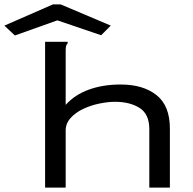

<svg xmlns="http://www.w3.org/2000/svg" viewBox="-111 -857 881 877"><path d="M95 -666H198V-659Q192 -653 190.5 -645.5Q189 -638 189 -622V-378Q230 -424 294.5 -447.5Q359 -471 440 -471Q543 -471 604 -422.5Q665 -374 665 -270V0H571V-267Q571 -336 526.5 -364Q482 -392 415 -392Q382 -392 343 -384Q304 -376 269 -359.5Q234 -343 211.5 -318Q189 -293 189 -261V0H95ZM-43 -695 -91 -740 131 -837H166L395 -740L351 -696L151 -764Z"/></svg>

Font: Inconsolata ExtraExpanded Medium
Style: Regular
Weight: 500
Width: 8
Monospace: yes
Designer: Raph Levien, Cyreal, Brenton Simpson
Foundry: Raph Levien, Cyreal, Google
Version: Version 3.001; ttfautohint (v1.8.2.53-6de2)